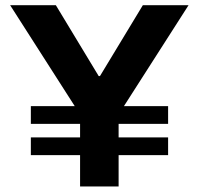

<svg xmlns="http://www.w3.org/2000/svg" viewBox="-20 -713 745 720"><path d="M18.1 -693.4H189.5L352.5 -423.8L344.7 -427.7H360.4L352.5 -423.8L515.6 -693.4H687L352.5 -170.9ZM280.3 -353.5H424.8V-13.7H280.3ZM610.4 -131.3H95.7V-197.8H610.4ZM610.4 -248.5H95.7V-314.9H610.4Z"/></svg>

Font: Wanted Sans Variable
Style: Regular
Weight: 400
Designer: Original Design by Kil Hyung-jin and Kang Hanbin, Wanted Lab, Inc; Hangeul from Source Han Sans by Jang Soo-young and Ka
Foundry: Wanted Lab, Inc.
Version: Version 1.003;Glyphs 3.2 (3227)